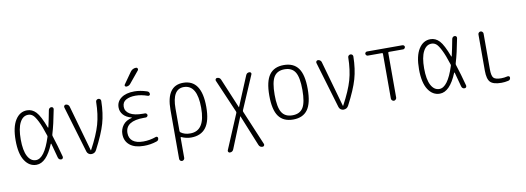

<svg xmlns="http://www.w3.org/2000/svg" viewBox="-70 -1205 5140 1875"><g transform="rotate(-10 2500.0 -267.5)"><path d="M207 -485.4Q155.3 -485.4 125 -427.7Q94.7 -370.1 94.7 -260.3Q94.7 -150.4 125 -93.3Q155.3 -36.1 207 -36.1Q291 -36.1 355.5 -237.3Q359.4 -246.1 356.4 -252.9Q326.2 -348.6 299.3 -401.4Q272.5 -454.1 252.4 -469.7Q232.4 -485.4 207 -485.4ZM204.1 9.8Q132.8 9.8 88.4 -58.6Q43.9 -127 43.9 -259.8Q43.9 -391.6 87.9 -460.9Q131.8 -530.3 204.1 -530.3Q254.9 -530.3 293 -489.7Q331.1 -449.2 376 -329.1Q377 -327.1 378.4 -327.6Q379.9 -328.1 380.9 -330.1Q397.5 -400.4 415 -495.1Q417 -505.9 424.8 -512.7Q432.6 -519.5 442.9 -519.5Q453.1 -519.5 459 -512.2Q464.8 -504.9 462.9 -495.1Q435.5 -348.6 407.2 -255.9Q404.3 -247.1 407.2 -238.3Q439.5 -139.6 469.7 -24.4Q471.7 -15.6 466.3 -7.8Q460.9 0 451.2 0Q426.8 0 419.9 -25.4Q387.7 -144.5 381.8 -167Q380.9 -168.9 378.9 -168.9Q377 -168.9 376 -167Q303.7 9.8 204.1 9.8Z M705.1 -34.2 568.4 -494.1Q565.4 -503.9 571.3 -511.7Q577.1 -519.5 586.9 -519.5Q598.6 -519.5 608.4 -512.2Q618.2 -504.9 621.1 -494.1L750 -38.1Q750 -37.1 751 -37.1Q752.9 -37.1 752.9 -38.1Q826.2 -173.8 854 -271.5Q881.8 -369.1 883.8 -495.1Q883.8 -504.9 891.6 -512.2Q899.4 -519.5 909.7 -519.5Q919.9 -519.5 927.2 -512.7Q934.6 -505.9 934.6 -495.1Q932.6 -371.1 904.3 -272.9Q876 -174.8 800.8 -31.2Q785.2 0 750 0Q734.4 0 721.7 -9.8Q709 -19.5 705.1 -34.2Z M1200.2 -280.3Q1201.2 -280.3 1201.2 -281.2Q1201.2 -283.2 1199.2 -283.2Q1144.5 -297.9 1117.2 -329.6Q1089.8 -361.3 1089.8 -402.3Q1089.8 -460 1137.2 -495.1Q1184.6 -530.3 1268.6 -530.3Q1326.2 -530.3 1391.6 -508.8Q1414.1 -502 1414.1 -478.5Q1414.1 -470.7 1407.2 -466.3Q1400.4 -461.9 1391.6 -464.8Q1328.1 -487.3 1271.5 -487.3Q1214.8 -487.3 1177.7 -466.8Q1140.6 -446.3 1140.6 -399.4Q1140.6 -354.5 1184.6 -327.6Q1228.5 -300.8 1315.4 -300.8H1335Q1342.8 -300.8 1349.1 -294.4Q1355.5 -288.1 1355.5 -280.3Q1355.5 -272.5 1349.1 -266.1Q1342.8 -259.8 1335 -259.8H1315.4Q1132.8 -259.8 1131.8 -141.6Q1131.8 -88.9 1167.5 -61Q1203.1 -33.2 1271.5 -33.2Q1335.9 -33.2 1398.4 -55.7Q1405.3 -58.6 1412.1 -53.7Q1418.9 -48.8 1418.9 -41Q1418.9 -17.6 1397.5 -10.7Q1334 10.7 1268.6 9.8Q1178.7 9.8 1129.9 -30.3Q1081.1 -70.3 1081.1 -139.6Q1081.1 -187.5 1110.4 -227.1Q1139.6 -266.6 1200.2 -280.3ZM1267.6 -724.6Q1289.1 -754.9 1325.2 -754.9Q1335.9 -754.9 1340.3 -745.1Q1344.7 -735.4 1337.9 -726.6L1242.2 -610.4Q1227.5 -590.8 1200.2 -589.8Q1192.4 -589.8 1187.5 -597.7Q1182.6 -605.5 1188.5 -612.3Z M1635.7 -294.9V-73.2Q1635.7 -64.5 1642.6 -58.6Q1680.7 -30.3 1737.3 -31.2Q1884.8 -31.2 1883.8 -259.8Q1883.8 -487.3 1751 -488.3Q1635.7 -488.3 1635.7 -294.9ZM1585 194.3V-292Q1585 -530.3 1752 -530.3Q1934.6 -530.3 1934.6 -259.8Q1934.6 -121.1 1885.3 -55.7Q1835.9 9.8 1737.3 9.8Q1689.5 9.8 1642.6 -11.7Q1640.6 -12.7 1638.2 -11.2Q1635.7 -9.8 1635.7 -6.8V194.3Q1635.7 204.1 1627.9 211.9Q1620.1 219.7 1609.9 219.7Q1599.6 219.7 1592.3 212.4Q1585 205.1 1585 194.3Z M2084 219.7Q2075.2 219.7 2069.8 211.9Q2064.5 204.1 2067.4 195.3L2212.9 -149.4Q2215.8 -156.2 2212.9 -164.1L2070.3 -495.1Q2067.4 -503.9 2072.8 -511.7Q2078.1 -519.5 2086.9 -519.5Q2114.3 -519.5 2124 -495.1L2247.1 -201.2Q2247.1 -200.2 2248 -200.2Q2249 -200.2 2249 -201.2L2372.1 -496.1Q2381.8 -520.5 2408.2 -519.5Q2417 -519.5 2422.4 -511.7Q2427.7 -503.9 2423.8 -496.1L2281.2 -164.1Q2278.3 -156.2 2281.2 -149.4L2425.8 194.3Q2429.7 203.1 2424.3 211.4Q2418.9 219.7 2409.2 219.7Q2380.9 219.7 2371.1 194.3L2247.1 -110.4Q2247.1 -111.3 2246.1 -111.3Q2245.1 -111.3 2245.1 -110.4L2121.1 195.3Q2111.3 219.7 2084 219.7Z M2855.5 -436Q2823.2 -488.3 2750 -488.3Q2676.8 -488.3 2644.5 -436Q2612.3 -383.8 2612.3 -259.8Q2612.3 -135.7 2644.5 -84Q2676.8 -32.2 2750 -32.2Q2823.2 -32.2 2855.5 -84Q2887.7 -135.7 2887.7 -259.8Q2887.7 -383.8 2855.5 -436ZM2893.6 -54.7Q2846.7 9.8 2750 9.8Q2653.3 9.8 2606.4 -54.7Q2559.6 -119.1 2559.6 -260.3Q2559.6 -401.4 2606.4 -465.8Q2653.3 -530.3 2750 -530.3Q2846.7 -530.3 2893.6 -465.8Q2940.4 -401.4 2940.4 -260.3Q2940.4 -119.1 2893.6 -54.7Z M3205.1 -34.2 3068.4 -494.1Q3065.4 -503.9 3071.3 -511.7Q3077.1 -519.5 3086.9 -519.5Q3098.6 -519.5 3108.4 -512.2Q3118.2 -504.9 3121.1 -494.1L3250 -38.1Q3250 -37.1 3251 -37.1Q3252.9 -37.1 3252.9 -38.1Q3326.2 -173.8 3354 -271.5Q3381.8 -369.1 3383.8 -495.1Q3383.8 -504.9 3391.6 -512.2Q3399.4 -519.5 3409.7 -519.5Q3419.9 -519.5 3427.2 -512.7Q3434.6 -505.9 3434.6 -495.1Q3432.6 -371.1 3404.3 -272.9Q3376 -174.8 3300.8 -31.2Q3285.2 0 3250 0Q3234.4 0 3221.7 -9.8Q3209 -19.5 3205.1 -34.2Z M3574.2 -478.5Q3566.4 -478.5 3560.1 -485.4Q3553.7 -492.2 3553.7 -500Q3553.7 -507.8 3560.1 -513.7Q3566.4 -519.5 3574.2 -519.5H3925.8Q3933.6 -519.5 3939.9 -513.7Q3946.3 -507.8 3946.3 -500Q3946.3 -492.2 3939.9 -485.4Q3933.6 -478.5 3925.8 -478.5H3784.2Q3776.4 -478.5 3776.4 -469.7V-26.4Q3776.4 -16.6 3768.1 -8.3Q3759.8 0 3750 0Q3740.2 0 3731.9 -7.8Q3723.6 -15.6 3723.6 -26.4V-469.7Q3723.6 -478.5 3715.8 -478.5Z M4207 -485.4Q4155.3 -485.4 4125 -427.7Q4094.7 -370.1 4094.7 -260.3Q4094.7 -150.4 4125 -93.3Q4155.3 -36.1 4207 -36.1Q4291 -36.1 4355.5 -237.3Q4359.4 -246.1 4356.4 -252.9Q4326.2 -348.6 4299.3 -401.4Q4272.5 -454.1 4252.4 -469.7Q4232.4 -485.4 4207 -485.4ZM4204.1 9.8Q4132.8 9.8 4088.4 -58.6Q4043.9 -127 4043.9 -259.8Q4043.9 -391.6 4087.9 -460.9Q4131.8 -530.3 4204.1 -530.3Q4254.9 -530.3 4293 -489.7Q4331.1 -449.2 4376 -329.1Q4377 -327.1 4378.4 -327.6Q4379.9 -328.1 4380.9 -330.1Q4397.5 -400.4 4415 -495.1Q4417 -505.9 4424.8 -512.7Q4432.6 -519.5 4442.9 -519.5Q4453.1 -519.5 4459 -512.2Q4464.8 -504.9 4462.9 -495.1Q4435.5 -348.6 4407.2 -255.9Q4404.3 -247.1 4407.2 -238.3Q4439.5 -139.6 4469.7 -24.4Q4471.7 -15.6 4466.3 -7.8Q4460.9 0 4451.2 0Q4426.8 0 4419.9 -25.4Q4387.7 -144.5 4381.8 -167Q4380.9 -168.9 4378.9 -168.9Q4377 -168.9 4376 -167Q4303.7 9.8 4204.1 9.8Z M4815.4 9.8Q4735.4 9.8 4705.1 -21Q4674.8 -51.8 4674.8 -134.8V-494.1Q4674.8 -504.9 4682.6 -512.2Q4690.4 -519.5 4700.2 -519.5Q4710 -519.5 4717.8 -511.7Q4725.6 -503.9 4725.6 -494.1V-139.6Q4725.6 -75.2 4744.1 -54.7Q4762.7 -34.2 4820.3 -34.2Q4849.6 -34.2 4882.8 -42Q4890.6 -43.9 4897.9 -39.6Q4905.3 -35.2 4905.3 -27.3Q4905.3 -2.9 4882.8 2Q4848.6 9.8 4815.4 9.8Z"/></g></svg>

Font: Rounded-X Mgen+ 1mn light
Style: Regular
Weight: 200
Designer: [Source Han Sans]
Ryoko NISHIZUKA  (kana & ideographs); Paul D. Hunt (Latin, Greek & Cyrillic); Wenlong ZHANG  (bopomofo
Version: Version 1.059.20150602